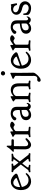

<svg xmlns="http://www.w3.org/2000/svg" viewBox="1648 -2339 923 4259"><g transform="rotate(-90 2109.5 -209.5)"><path d="M22.5 -206.1Q22.5 -307.6 76.2 -369.1Q129.9 -430.7 207 -430.7Q256.8 -430.7 302.7 -403.3Q348.6 -376 378.9 -335Q386.7 -325.2 386.7 -313.5V-311.5Q386.7 -302.7 381.8 -295.9Q377 -289.1 366.2 -283.7Q355.5 -278.3 347.7 -275.4Q339.8 -272.5 324.7 -267.6Q309.6 -262.7 305.7 -261.7Q101.6 -191.4 96.7 -188.5Q92.8 -186.5 92.8 -182.6Q92.8 -176.8 95.7 -163.1Q98.6 -149.4 108.9 -127Q119.1 -104.5 134.3 -85.4Q149.4 -66.4 177.7 -52.2Q206.1 -38.1 241.2 -38.1Q309.6 -38.1 360.4 -86.9Q374 -100.6 382.8 -100.6Q399.4 -100.6 399.4 -85.9Q399.4 -80.1 391.6 -70.3Q360.4 -29.3 313.5 -5.4Q266.6 18.6 214.8 18.6Q181.6 18.6 149.9 6.8Q118.2 -4.9 88.4 -29.3Q58.6 -53.7 40.5 -99.6Q22.5 -145.5 22.5 -206.1ZM290 -309.6Q290 -322.3 255.9 -349.1Q221.7 -376 184.6 -376Q140.6 -376 114.7 -337.9Q88.9 -299.8 88.9 -233.4Q88.9 -225.6 93.8 -225.6Q95.7 -225.6 187 -261.2Q278.3 -296.9 281.2 -297.9Q290 -302.7 290 -309.6Z M432.6 -415Q434.6 -415 445.3 -414.6Q456.1 -414.1 474.6 -413.1Q493.2 -412.1 514.6 -412.1Q536.1 -412.1 555.2 -413.1Q574.2 -414.1 585 -414.6Q595.7 -415 597.7 -415Q609.4 -415 609.4 -401.4V-399.4Q609.4 -397.5 609.9 -394Q610.4 -390.6 610.4 -389.6Q610.4 -382.8 606 -380.9Q601.6 -378.9 584 -377Q578.1 -376 574.2 -376Q558.6 -374 558.6 -362.3Q558.6 -357.4 572.3 -337.9Q595.7 -307.6 617.2 -278.3Q629.9 -262.7 631.8 -262.7Q633.8 -262.7 636.7 -265.6Q707 -359.4 707 -364.3Q707 -375 682.6 -376Q658.2 -377 658.2 -389.6Q658.2 -415 670.9 -415Q672.9 -415 682.1 -414.6Q691.4 -414.1 707.5 -413.1Q723.6 -412.1 742.2 -412.1H745.1Q764.6 -412.1 781.2 -413.1Q797.9 -414.1 807.1 -414.6Q816.4 -415 818.4 -415Q831.1 -415 831.1 -400.4Q831.1 -390.6 828.1 -386.2Q825.2 -381.8 820.3 -380.4Q815.4 -378.9 800.8 -377Q795.9 -376 793.9 -376Q773.4 -373 764.6 -367.2Q755.9 -361.3 742.2 -344.7Q657.2 -232.4 657.2 -231.4Q657.2 -228.5 794.9 -53.7Q797.9 -49.8 800.3 -46.9Q802.7 -43.9 805.2 -41.5Q807.6 -39.1 809.1 -38.1Q810.5 -37.1 814 -36.1Q817.4 -35.2 818.8 -34.7Q820.3 -34.2 825.2 -33.2Q830.1 -32.2 832 -32.2Q841.8 -30.3 841.8 -19.5Q841.8 3.9 827.1 3.9Q825.2 3.9 814.9 2.9Q804.7 2 786.1 1Q767.6 0 746.1 0Q724.6 0 706.1 1Q687.5 2 677.2 2.9Q667 3.9 665 3.9Q653.3 3.9 653.3 -12.7Q653.3 -23.4 657.7 -27.8Q662.1 -32.2 678.7 -34.2Q695.3 -36.1 703.1 -38.1Q714.8 -42 714.8 -50.8Q714.8 -52.7 710.9 -60.5Q619.1 -174.8 618.2 -175.8Q617.2 -175.8 617.2 -175.8L615.2 -176.8Q611.3 -176.8 581.1 -135.7Q556.6 -101.6 537.1 -76.2Q523.4 -58.6 523.4 -50.8Q523.4 -36.1 550.8 -33.7Q578.1 -31.2 582 -26.4Q584 -23.4 584 -15.6Q584 3.9 571.3 3.9Q569.3 3.9 560.1 2.9Q550.8 2 534.7 1Q518.6 0 499 0Q480.5 0 463.9 1Q447.3 2 438 3.4Q428.7 4.9 426.8 4.9Q417 4.9 417 -15.6Q417 -31.2 438 -35.2Q459 -39.1 462.9 -42Q466.8 -44.9 472.7 -52.7Q587.9 -205.1 588.9 -209Q588.9 -211.9 585 -215.8Q469.7 -359.4 463.9 -365.2Q454.1 -374 437.5 -376Q418.9 -377.9 418.9 -398.4Q418.9 -415 432.6 -415Z M890.6 -365.2Q870.1 -365.2 870.1 -377.9Q870.1 -383.8 884.3 -396Q898.4 -408.2 924.8 -437Q951.2 -465.8 974.6 -504.9Q985.4 -523.4 994.1 -523.4Q1007.8 -523.4 1007.8 -506.8Q1007.8 -500 1007.3 -471.7Q1006.8 -443.4 1006.8 -436.5Q1006.8 -417 1026.4 -417H1116.2Q1118.2 -417 1121.1 -416.5Q1124 -416 1125 -416Q1150.4 -416 1150.4 -397.5Q1150.4 -378.9 1141.6 -368.2Q1136.7 -363.3 1124 -363.3H1006.8Q997.1 -363.3 997.1 -353.5Q997.1 -272.5 996.6 -218.8Q996.1 -165 995.6 -146.5Q995.1 -127.9 995.1 -120.1Q995.1 -45.9 1046.9 -45.9Q1067.4 -45.9 1089.8 -61Q1112.3 -76.2 1129.4 -91.3Q1146.5 -106.4 1155.3 -106.4Q1163.1 -106.4 1168.5 -100.6Q1173.8 -94.7 1173.8 -87.9Q1173.8 -82 1167 -71.3Q1087.9 18.6 1027.3 18.6Q991.2 18.6 961.4 -10.3Q931.6 -39.1 926.8 -102.5Q925.8 -113.3 925.8 -134.8Q925.8 -159.2 927.7 -253.4Q929.7 -347.7 929.7 -356.4Q929.7 -365.2 922.9 -365.2Z M1327.1 -377Q1328.1 -377 1348.6 -391.1Q1369.1 -405.3 1394.5 -421.9Q1419.9 -438.5 1431.6 -442.4Q1443.4 -446.3 1460.9 -446.3Q1488.3 -446.3 1513.7 -434.1Q1539.1 -421.9 1539.1 -402.3V-401.4Q1539.1 -395.5 1535.2 -389.6Q1531.2 -383.8 1528.3 -380.9Q1525.4 -377.9 1518.6 -372.1L1511.7 -366.2Q1510.7 -366.2 1501.5 -358.9Q1492.2 -351.6 1485.4 -348.6Q1478.5 -345.7 1470.7 -345.7Q1459 -345.7 1443.8 -358.4Q1428.7 -371.1 1411.1 -371.1Q1389.6 -371.1 1365.2 -355.5Q1340.8 -339.8 1334 -330.1Q1330.1 -324.2 1330.1 -311.5V-72.3V-68.4Q1330.1 -40 1354.5 -38.1Q1364.3 -37.1 1380.9 -36.1Q1411.1 -34.2 1419.4 -30.8Q1427.7 -27.3 1427.7 -13.7Q1427.7 5.9 1414.1 5.9Q1413.1 5.9 1407.7 5.4Q1402.3 4.9 1392.6 3.9Q1382.8 2.9 1371.1 2Q1359.4 1 1343.3 0.5Q1327.1 0 1312.5 0Q1296.9 0 1281.2 0.5Q1265.6 1 1253.4 2Q1241.2 2.9 1231.9 3.9Q1222.7 4.9 1217.3 5.4Q1211.9 5.9 1210.9 5.9Q1194.3 5.9 1194.3 -10.7Q1194.3 -19.5 1198.2 -23.9Q1202.1 -28.3 1206.1 -29.8Q1210 -31.2 1221.2 -32.7Q1232.4 -34.2 1239.3 -36.1Q1257.8 -40 1257.8 -59.6V-325.2Q1257.8 -331.1 1256.8 -334.5Q1255.9 -337.9 1251.5 -342.3Q1247.1 -346.7 1242.7 -349.6Q1238.3 -352.5 1225.6 -361.3Q1212.9 -370.1 1202.1 -377.9Q1199.2 -380.9 1198.2 -384.8Q1198.2 -388.7 1238.3 -407.2Q1274.4 -424.8 1303.7 -439.5Q1304.7 -439.5 1306.6 -440.4Q1310.5 -442.4 1312.5 -442.4Q1324.2 -442.4 1324.2 -421.9V-381.8Q1324.2 -377 1327.1 -377Z M1569.3 -344.7Q1569.3 -374 1616.7 -403.8Q1664.1 -433.6 1722.7 -433.6Q1741.2 -433.6 1760.7 -429.7Q1780.3 -425.8 1805.2 -416Q1830.1 -406.2 1847.2 -382.3Q1864.3 -358.4 1868.2 -324.2Q1870.1 -300.8 1870.1 -288.1V-90.8Q1870.1 -73.2 1877 -62.5Q1883.8 -51.8 1890.6 -49.3Q1897.5 -46.9 1904.3 -46.9Q1918 -46.9 1925.8 -55.2Q1933.6 -63.5 1938 -71.8Q1942.4 -80.1 1948.2 -80.1Q1957 -80.1 1957 -67.4Q1957 -43.9 1935.5 -16.1Q1914.1 11.7 1879.9 11.7Q1867.2 11.7 1855.5 7.8Q1843.8 3.9 1835.9 -2.4Q1828.1 -8.8 1821.8 -14.6Q1815.4 -20.5 1811.5 -25.4L1808.6 -29.3Q1807.6 -29.3 1807.6 -29.8Q1807.6 -30.3 1806.6 -30.3Q1804.7 -30.3 1803.7 -28.3Q1802.7 -26.4 1796.9 -20.5Q1791 -14.6 1780.3 -7.8Q1736.3 19.5 1687.5 19.5Q1636.7 19.5 1605 -12.7Q1573.2 -44.9 1573.2 -91.8V-92.8Q1573.2 -149.4 1615.2 -181.6Q1629.9 -193.4 1653.3 -202.6Q1676.8 -211.9 1699.7 -216.8Q1722.7 -221.7 1743.2 -225.1Q1763.7 -228.5 1777.3 -229.5L1791 -230.5Q1798.8 -232.4 1798.8 -244.1V-280.3Q1798.8 -332 1775.4 -360.4Q1751 -386.7 1716.8 -386.7Q1664.1 -386.7 1630.9 -320.3Q1622.1 -308.6 1609.4 -308.6Q1593.8 -308.6 1581.5 -318.4Q1569.3 -328.1 1569.3 -344.7ZM1710.9 -35.2Q1733.4 -35.2 1753.4 -44.9Q1773.4 -54.7 1781.2 -62.5Q1789.1 -70.3 1793.9 -76.2Q1799.8 -84 1799.8 -98.6V-123V-164.1Q1799.8 -182.6 1798.3 -188Q1796.9 -193.4 1790 -193.4Q1765.6 -193.4 1729 -185.5Q1692.4 -177.7 1670.9 -157.2Q1647.5 -137.7 1647.5 -102.5Q1647.5 -65.4 1668 -47.9Q1681.6 -35.2 1710.9 -35.2Z M2103.5 -377Q2103.5 -373 2106.4 -373H2107.4Q2108.4 -373 2114.7 -378.9Q2121.1 -384.8 2132.8 -393.6Q2144.5 -402.3 2160.2 -411.1Q2175.8 -419.9 2198.2 -426.3Q2220.7 -432.6 2245.1 -432.6H2247.1Q2267.6 -432.6 2287.6 -427.2Q2307.6 -421.9 2330.6 -407.7Q2353.5 -393.6 2369.1 -363.3Q2384.8 -333 2388.7 -289.1Q2390.6 -272.5 2390.6 -238.3Q2390.6 -234.4 2390.6 -219.2Q2390.6 -204.1 2390.1 -165Q2389.6 -126 2389.6 -65.4V-63.5Q2389.6 -58.6 2390.6 -54.2Q2391.6 -49.8 2392.1 -47.4Q2392.6 -44.9 2395.5 -42.5Q2398.4 -40 2399.9 -39.1Q2401.4 -38.1 2406.7 -36.6Q2412.1 -35.2 2414.6 -35.2Q2417 -35.2 2425.3 -34.2Q2433.6 -33.2 2437.5 -32.2Q2452.1 -30.3 2452.1 -13.7Q2452.1 5.9 2436.5 5.9Q2433.6 5.9 2422.9 4.4Q2412.1 2.9 2393.1 1.5Q2374 0 2352.5 0Q2339.8 0 2327.1 0.5Q2314.5 1 2305.2 2Q2295.9 2.9 2288.1 3.9Q2280.3 4.9 2275.4 5.9H2270.5Q2256.8 5.9 2256.8 -13.7Q2256.8 -24.4 2262.7 -27.3Q2268.6 -30.3 2293.9 -34.2Q2302.7 -36.1 2308.6 -37.1Q2318.4 -39.1 2321.8 -43.5Q2325.2 -47.9 2325.2 -60.5V-215.8Q2325.2 -289.1 2311.5 -324.2Q2296.9 -357.4 2267.6 -370.6Q2238.3 -383.8 2211.9 -383.8Q2173.8 -383.8 2143.6 -360.4Q2113.3 -336.9 2109.4 -319.3Q2107.4 -311.5 2107.4 -305.7V-69.3V-66.4Q2107.4 -41 2129.9 -38.1Q2173.8 -31.2 2177.7 -27.3Q2183.6 -22.5 2183.6 -10.7Q2183.6 6.8 2170.9 6.8Q2169.9 6.8 2164.6 6.3Q2159.2 5.9 2150.4 4.9Q2141.6 3.9 2130.9 2.4Q2120.1 1 2106 0.5Q2091.8 0 2078.1 0Q2064.5 0 2050.8 0.5Q2037.1 1 2026.9 2Q2016.6 2.9 2008.8 3.9Q2001 4.9 1996.1 5.4Q1991.2 5.9 1990.2 5.9Q1973.6 5.9 1973.6 -11.7Q1973.6 -25.4 1980 -28.8Q1986.3 -32.2 2012.7 -36.1Q2030.3 -39.1 2034.7 -46.9Q2039.1 -54.7 2039.1 -70.3V-308.6Q2039.1 -326.2 2034.2 -332.5Q2029.3 -338.9 1994.1 -365.2Q1988.3 -371.1 1988.3 -375V-376Q1988.3 -380.9 1995.1 -385.3Q2002 -389.6 2037.1 -408.2Q2064.5 -422.9 2083 -432.6Q2088.9 -436.5 2092.8 -436.5Q2104.5 -436.5 2104.5 -421.9V-382.8Q2104.5 -381.8 2103.5 -378.9Z M2554.7 -101.6Q2554.7 -157.2 2555.2 -205.1Q2555.7 -252.9 2556.2 -280.8Q2556.6 -308.6 2556.6 -314.5Q2556.6 -319.3 2556.2 -322.3Q2555.7 -325.2 2555.2 -327.6Q2554.7 -330.1 2551.8 -333Q2548.8 -335.9 2546.9 -337.9Q2544.9 -339.8 2539.1 -343.3Q2533.2 -346.7 2528.8 -349.6Q2524.4 -352.5 2514.6 -358.4Q2504.9 -364.3 2497.1 -369.1Q2488.3 -373 2488.3 -380.9Q2488.3 -387.7 2500.5 -393.6Q2512.7 -399.4 2608.4 -440.4Q2612.3 -442.4 2615.2 -442.4Q2625 -442.4 2625 -425.8Q2625 -420.9 2624.5 -396.5Q2624 -372.1 2623.5 -329.1Q2623 -286.1 2623 -235.4Q2623 -156.2 2624 -88.4Q2625 -20.5 2626 18.1Q2627 56.6 2627 65.4Q2627 87.9 2612.3 109.4Q2598.6 128.9 2580.1 150.9Q2561.5 172.9 2525.4 202.1Q2489.3 231.4 2462.9 231.4Q2446.3 231.4 2435.5 221.7Q2424.8 211.9 2424.8 197.3Q2424.8 181.6 2436.5 168Q2448.2 154.3 2468.8 154.3Q2474.6 154.3 2484.4 155.8Q2494.1 157.2 2499 157.2Q2506.8 157.2 2515.1 154.3Q2523.4 151.4 2533.2 144Q2543 136.7 2549.3 119.6Q2555.7 102.5 2555.7 78.1Q2555.7 73.2 2555.2 50.3Q2554.7 27.3 2554.7 -13.2Q2554.7 -53.7 2554.7 -101.6ZM2564.5 -603.5Q2564.5 -624 2578.6 -637.7Q2592.8 -651.4 2613.3 -651.4Q2632.8 -651.4 2647 -638.2Q2661.1 -625 2661.1 -605.5Q2661.1 -585.9 2646.5 -571.8Q2631.8 -557.6 2612.3 -557.6Q2592.8 -557.6 2578.6 -570.8Q2564.5 -584 2564.5 -603.5Z M2714.8 -206.1Q2714.8 -307.6 2768.6 -369.1Q2822.3 -430.7 2899.4 -430.7Q2949.2 -430.7 2995.1 -403.3Q3041 -376 3071.3 -335Q3079.1 -325.2 3079.1 -313.5V-311.5Q3079.1 -302.7 3074.2 -295.9Q3069.3 -289.1 3058.6 -283.7Q3047.9 -278.3 3040 -275.4Q3032.2 -272.5 3017.1 -267.6Q3002 -262.7 2998 -261.7Q2793.9 -191.4 2789.1 -188.5Q2785.2 -186.5 2785.2 -182.6Q2785.2 -176.8 2788.1 -163.1Q2791 -149.4 2801.3 -127Q2811.5 -104.5 2826.7 -85.4Q2841.8 -66.4 2870.1 -52.2Q2898.4 -38.1 2933.6 -38.1Q3002 -38.1 3052.7 -86.9Q3066.4 -100.6 3075.2 -100.6Q3091.8 -100.6 3091.8 -85.9Q3091.8 -80.1 3084 -70.3Q3052.7 -29.3 3005.9 -5.4Q2959 18.6 2907.2 18.6Q2874 18.6 2842.3 6.8Q2810.5 -4.9 2780.8 -29.3Q2751 -53.7 2732.9 -99.6Q2714.8 -145.5 2714.8 -206.1ZM2982.4 -309.6Q2982.4 -322.3 2948.2 -349.1Q2914.1 -376 2877 -376Q2833 -376 2807.1 -337.9Q2781.2 -299.8 2781.2 -233.4Q2781.2 -225.6 2786.1 -225.6Q2788.1 -225.6 2879.4 -261.2Q2970.7 -296.9 2973.6 -297.9Q2982.4 -302.7 2982.4 -309.6Z M3245.1 -377Q3246.1 -377 3266.6 -391.1Q3287.1 -405.3 3312.5 -421.9Q3337.9 -438.5 3349.6 -442.4Q3361.3 -446.3 3378.9 -446.3Q3406.2 -446.3 3431.6 -434.1Q3457 -421.9 3457 -402.3V-401.4Q3457 -395.5 3453.1 -389.6Q3449.2 -383.8 3446.3 -380.9Q3443.4 -377.9 3436.5 -372.1L3429.7 -366.2Q3428.7 -366.2 3419.4 -358.9Q3410.2 -351.6 3403.3 -348.6Q3396.5 -345.7 3388.7 -345.7Q3377 -345.7 3361.8 -358.4Q3346.7 -371.1 3329.1 -371.1Q3307.6 -371.1 3283.2 -355.5Q3258.8 -339.8 3252 -330.1Q3248 -324.2 3248 -311.5V-72.3V-68.4Q3248 -40 3272.5 -38.1Q3282.2 -37.1 3298.8 -36.1Q3329.1 -34.2 3337.4 -30.8Q3345.7 -27.3 3345.7 -13.7Q3345.7 5.9 3332 5.9Q3331.1 5.9 3325.7 5.4Q3320.3 4.9 3310.5 3.9Q3300.8 2.9 3289.1 2Q3277.3 1 3261.2 0.5Q3245.1 0 3230.5 0Q3214.8 0 3199.2 0.5Q3183.6 1 3171.4 2Q3159.2 2.9 3149.9 3.9Q3140.6 4.9 3135.3 5.4Q3129.9 5.9 3128.9 5.9Q3112.3 5.9 3112.3 -10.7Q3112.3 -19.5 3116.2 -23.9Q3120.1 -28.3 3124 -29.8Q3127.9 -31.2 3139.2 -32.7Q3150.4 -34.2 3157.2 -36.1Q3175.8 -40 3175.8 -59.6V-325.2Q3175.8 -331.1 3174.8 -334.5Q3173.8 -337.9 3169.4 -342.3Q3165 -346.7 3160.6 -349.6Q3156.2 -352.5 3143.6 -361.3Q3130.9 -370.1 3120.1 -377.9Q3117.2 -380.9 3116.2 -384.8Q3116.2 -388.7 3156.2 -407.2Q3192.4 -424.8 3221.7 -439.5Q3222.7 -439.5 3224.6 -440.4Q3228.5 -442.4 3230.5 -442.4Q3242.2 -442.4 3242.2 -421.9V-381.8Q3242.2 -377 3245.1 -377Z M3487.3 -344.7Q3487.3 -374 3534.7 -403.8Q3582 -433.6 3640.6 -433.6Q3659.2 -433.6 3678.7 -429.7Q3698.2 -425.8 3723.1 -416Q3748 -406.2 3765.1 -382.3Q3782.2 -358.4 3786.1 -324.2Q3788.1 -300.8 3788.1 -288.1V-90.8Q3788.1 -73.2 3794.9 -62.5Q3801.8 -51.8 3808.6 -49.3Q3815.4 -46.9 3822.3 -46.9Q3835.9 -46.9 3843.8 -55.2Q3851.6 -63.5 3856 -71.8Q3860.4 -80.1 3866.2 -80.1Q3875 -80.1 3875 -67.4Q3875 -43.9 3853.5 -16.1Q3832 11.7 3797.9 11.7Q3785.2 11.7 3773.4 7.8Q3761.7 3.9 3753.9 -2.4Q3746.1 -8.8 3739.7 -14.6Q3733.4 -20.5 3729.5 -25.4L3726.6 -29.3Q3725.6 -29.3 3725.6 -29.8Q3725.6 -30.3 3724.6 -30.3Q3722.7 -30.3 3721.7 -28.3Q3720.7 -26.4 3714.8 -20.5Q3709 -14.6 3698.2 -7.8Q3654.3 19.5 3605.5 19.5Q3554.7 19.5 3522.9 -12.7Q3491.2 -44.9 3491.2 -91.8V-92.8Q3491.2 -149.4 3533.2 -181.6Q3547.9 -193.4 3571.3 -202.6Q3594.7 -211.9 3617.7 -216.8Q3640.6 -221.7 3661.1 -225.1Q3681.6 -228.5 3695.3 -229.5L3709 -230.5Q3716.8 -232.4 3716.8 -244.1V-280.3Q3716.8 -332 3693.4 -360.4Q3668.9 -386.7 3634.8 -386.7Q3582 -386.7 3548.8 -320.3Q3540 -308.6 3527.3 -308.6Q3511.7 -308.6 3499.5 -318.4Q3487.3 -328.1 3487.3 -344.7ZM3628.9 -35.2Q3651.4 -35.2 3671.4 -44.9Q3691.4 -54.7 3699.2 -62.5Q3707 -70.3 3711.9 -76.2Q3717.8 -84 3717.8 -98.6V-123V-164.1Q3717.8 -182.6 3716.3 -188Q3714.8 -193.4 3708 -193.4Q3683.6 -193.4 3647 -185.5Q3610.4 -177.7 3588.9 -157.2Q3565.4 -137.7 3565.4 -102.5Q3565.4 -65.4 3585.9 -47.9Q3599.6 -35.2 3628.9 -35.2Z M3912.1 -308.6Q3912.1 -355.5 3951.7 -391.1Q3991.2 -426.8 4055.7 -426.8Q4069.3 -426.8 4080.6 -425.3Q4091.8 -423.8 4098.1 -422.9Q4104.5 -421.9 4105.5 -421.9Q4109.4 -421.9 4117.2 -426.8Q4125 -431.6 4130.9 -431.6Q4142.6 -431.6 4146.5 -413.1Q4149.4 -398.4 4154.3 -372.1Q4159.2 -345.7 4162.6 -327.6Q4166 -309.6 4166 -307.6Q4166 -292 4142.6 -292Q4132.8 -292 4128.4 -299.3Q4124 -306.6 4120.1 -320.3Q4116.2 -334 4111.3 -340.8Q4100.6 -355.5 4076.7 -367.7Q4052.7 -379.9 4029.3 -379.9Q4002.9 -379.9 3984.4 -365.2Q3965.8 -350.6 3965.8 -327.1Q3965.8 -277.3 4044.9 -254.9Q4054.7 -252 4074.2 -247.6Q4093.8 -243.2 4104.5 -240.2Q4115.2 -237.3 4130.4 -231.4Q4145.5 -225.6 4157.2 -216.8Q4168.9 -208 4179.7 -195.3Q4210 -160.2 4210 -116.2Q4210 -63.5 4168.5 -22.5Q4127 18.6 4057.6 18.6Q4019.5 18.6 3980 5.9Q3940.4 -6.8 3919.9 -31.2Q3908.2 -43.9 3908.2 -65.4Q3908.2 -81.1 3907.7 -100.6Q3907.2 -120.1 3907.2 -125Q3907.2 -144.5 3910.6 -150.4Q3914.1 -156.2 3924.8 -156.2Q3935.5 -156.2 3938.5 -147.5Q3941.4 -138.7 3942.4 -121.6Q3943.4 -104.5 3948.2 -93.8Q3957 -74.2 3989.7 -54.7Q4022.5 -35.2 4061.5 -35.2Q4095.7 -35.2 4119.1 -53.7Q4142.6 -72.3 4142.6 -101.6Q4142.6 -120.1 4134.3 -134.3Q4126 -148.4 4108.4 -157.7Q4090.8 -167 4080.1 -171.4Q4069.3 -175.8 4045.9 -181.6L4022.5 -186.5Q3912.1 -218.8 3912.1 -308.6Z"/></g></svg>

Font: Goudy Bookletter 1911
Style: Regular
Weight: 400
Version: Version 2010.07.03